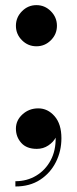

<svg xmlns="http://www.w3.org/2000/svg" viewBox="-20 -556 292 730"><path d="M118.5 -380Q86.5 -380 63.5 -403Q40.5 -426 40.5 -458Q40.5 -490 63.5 -513.2Q86.5 -536.5 118.5 -536.5Q150.5 -536.5 173.5 -513.2Q196.5 -490 196.5 -458Q196.5 -426 173.5 -403Q150.5 -380 118.5 -380ZM38.5 153V133Q82.5 133 117.8 111.8Q153 90.5 172.8 53.2Q192.5 16 191.5 -32.5Q183 -16 163.8 -3Q144.5 10 120 10Q81 10 60.8 -12.8Q40.5 -35.5 40.5 -67Q40.5 -98.5 65.5 -121.2Q90.5 -144 125.5 -144Q161.5 -144 187.5 -114.2Q213.5 -84.5 213.5 -30.5Q213.5 18.5 192.5 60.2Q171.5 102 132.5 127.5Q93.5 153 38.5 153Z"/></svg>

Font: Bodoni Moda SemiBold
Style: Regular
Weight: 600
Designer: Owen Earl
Foundry: indestructible type
Version: Version 2.005; ttfautohint (v1.8.4.7-5d5b)